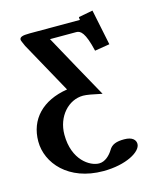

<svg xmlns="http://www.w3.org/2000/svg" viewBox="-105 -532 683 833"><g transform="rotate(-15 236.5 -115.5)"><path d="M328 -433H101C67 -433 56 -428 56 -416C56 -413 61 -402 68 -386C110 -310 153 -232 195 -156C81 -138 16 -69 16 30C16 127 100 227 256 227C359 227 429 186 429 151C429 134 416 117 378 117C344 117 322 124 309 147C296 168 274 190 247 190C206 190 133 145 133 31C133 -51 189 -112 255 -112C270 -112 298 -107 339 -98C288 -190 230 -294 180 -386H298C317 -386 336 -373 356 -287L423 -298L390 -458L326 -446V-440C326 -435 327 -433 328 -433Z"/></g></svg>

Font: Libertinus Serif
Style: Bold
Weight: 700
Designer: Philipp H. Poll, Khaled Hosny
Foundry: Caleb Maclennan
Version: Version 7.050;RELEASE